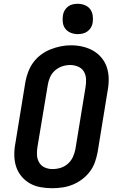

<svg xmlns="http://www.w3.org/2000/svg" viewBox="-20 -985 640 1013"><path d="M255 8Q224 8 193.5 2.5Q163 -3 137.5 -17.5Q112 -32 93 -55Q74 -78 65 -106Q56 -134 55.5 -165.5Q55 -197 61 -228L114 -553Q119 -580 129 -606.5Q139 -633 156 -656Q173 -679 196.5 -696.5Q220 -714 246.5 -724.5Q273 -735 300 -740.5Q327 -746 355 -746Q386 -746 416 -739Q446 -732 471.5 -717.5Q497 -703 516 -680Q535 -657 544 -629Q553 -601 553.5 -569.5Q554 -538 548 -507L495 -182Q490 -155 480.5 -128.5Q471 -102 453.5 -79Q436 -56 412.5 -38.5Q389 -21 363 -10.5Q337 0 309.5 4Q282 8 255 8ZM257 -93Q279 -93 300 -99.5Q321 -106 338 -121Q355 -136 364.5 -156.5Q374 -177 378 -199L431 -523Q435 -545 434 -567.5Q433 -590 422.5 -607.5Q412 -625 392 -633.5Q372 -642 350 -642Q329 -642 308 -635Q287 -628 270 -613Q253 -598 244 -577.5Q235 -557 232 -536L178 -212Q174 -190 175 -168Q176 -146 186.5 -128Q197 -110 216 -101.5Q235 -93 257 -93ZM390 -805Q371 -805 353.5 -812Q336 -819 325 -833Q314 -847 311.5 -866Q309 -885 312 -904Q314 -918 321 -930Q328 -942 339 -950.5Q350 -959 363.5 -962Q377 -965 390 -965Q409 -965 427 -958Q445 -951 455.5 -937Q466 -923 469 -904Q472 -885 469 -866Q467 -852 460 -840Q453 -828 441.5 -819.5Q430 -811 416.5 -808Q403 -805 390 -805Z"/></svg>

Font: Iosevka Slab Extended Oblique
Style: Bold
Weight: 700
Width: 7
Italic angle: -9°
Monospace: yes
Designer: Belleve Invis
Foundry: Belleve Invis
Version: Version 11.1.1; ttfautohint (v1.8.3)